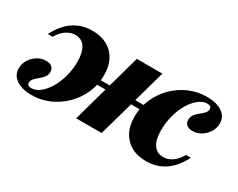

<svg xmlns="http://www.w3.org/2000/svg" viewBox="-65 -700 1219 982"><g transform="rotate(30 545.0 -209.5)"><path d="M829.8 11.3Q753.2 11.3 709.3 -33.9Q665.3 -79 665.3 -157.3Q665.3 -212.9 686.7 -262.1Q708.1 -311.3 746 -349.2Q783.9 -387.1 833.1 -408.5Q882.3 -429.8 937.1 -429.8Q994.4 -429.8 1027.8 -406.9Q1061.3 -383.9 1061.3 -344.4Q1061.3 -316.9 1046.8 -293.5Q1032.3 -270.2 1008.9 -255.6Q985.5 -241.1 958.9 -241.1Q936.3 -241.1 923.8 -251.2Q911.3 -261.3 911.3 -279.8Q911.3 -298.4 921.4 -311.7Q931.5 -325 945.6 -335.9Q959.7 -346.8 969.8 -357.7Q979.8 -368.5 979.8 -382.3Q979.8 -391.1 973.8 -396Q967.7 -400.8 955.6 -400.8Q929.8 -400.8 904.8 -381Q879.8 -361.3 860.1 -327.8Q840.3 -294.4 829 -252Q817.7 -209.7 817.7 -165.3Q817.7 -109.7 837.5 -80.2Q857.3 -50.8 894.4 -50.8Q952.4 -50.8 991.9 -118.5H1020.2Q954.8 11.3 829.8 11.3ZM153.2 11.3Q96 11.3 62.5 -12.1Q29 -35.5 29 -75Q29 -102.4 43.5 -125.8Q58.1 -149.2 81.5 -163.7Q104.8 -178.2 131.5 -178.2Q154 -178.2 166.5 -167.7Q179 -157.3 179 -138.7Q179 -121 168.5 -107.7Q158.1 -94.4 144.4 -83.5Q130.6 -72.6 120.6 -61.7Q110.5 -50.8 110.5 -37.1Q110.5 -28.2 116.5 -23.4Q122.6 -18.5 134.7 -18.5Q160.5 -18.5 185.5 -38.3Q210.5 -58.1 230.2 -91.5Q250 -125 261.3 -166.9Q272.6 -208.9 272.6 -253.2Q272.6 -308.9 252.8 -338.3Q233.1 -367.7 196 -367.7Q167.7 -367.7 142.7 -350.8Q117.7 -333.9 98.4 -300.8H70.2Q135.5 -429.8 260.5 -429.8Q337.1 -429.8 381 -385.1Q425 -340.3 425 -261.3Q425 -206.5 403.6 -157.3Q382.3 -108.1 344.4 -70.2Q306.5 -32.3 257.3 -10.5Q208.1 11.3 153.2 11.3ZM411.3 0 528.2 -418.5H679L562.1 0ZM345.2 -202.4 353.2 -231.5H749.2L741.1 -202.4Z"/></g></svg>

Font: Playfair 5pt SemiExpanded Light Black
Style: Italic
Weight: 900
Italic angle: -15.6°
Version: Version 2.001;gftools[0.9.30]